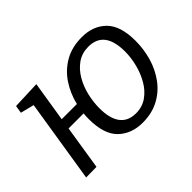

<svg xmlns="http://www.w3.org/2000/svg" viewBox="-104 -770 1011 1011"><g transform="rotate(-45 402.0 -264.0)"><path d="M62 2 136 -463 60 -482 67 -525 224 -531 188 -306H301Q316 -369 350.5 -421.5Q385 -474 439.5 -505.5Q494 -537 568 -537Q652 -537 703.5 -486Q755 -435 755 -323Q755 -261 738 -202Q721 -143 686 -95Q651 -47 598.5 -19Q546 9 477 9Q394 9 341.5 -41.5Q289 -92 289 -206Q289 -226 291 -246H179L140 1ZM557 -477Q509 -477 473.5 -452Q438 -427 414.5 -386.5Q391 -346 380 -298.5Q369 -251 369 -206Q369 -130 398.5 -90.5Q428 -51 487 -51Q534 -51 569.5 -76Q605 -101 628.5 -141.5Q652 -182 664 -229.5Q676 -277 676 -322Q676 -477 557 -477Z"/></g></svg>

Font: Bitter
Style: Italic
Weight: 400
Italic angle: -9°
Designer: Sol Matas, and Bitter project Authors
Foundry: Sol Matas
Version: Version 2.001